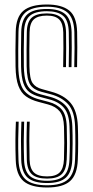

<svg xmlns="http://www.w3.org/2000/svg" viewBox="-20 -826 414 852"><path d="M189 -33.5Q142.2 -33.5 121.2 -53Q100.2 -72.5 99 -117.8Q97.8 -159.8 97.8 -197.9Q97.8 -236 99.5 -286.2H111.8Q110 -236 110 -200.6Q110 -165.2 111.2 -118Q112.5 -78 130.5 -60.6Q148.5 -43.2 189 -43.2Q227.2 -43.2 244.6 -60.6Q262 -78 263.8 -118Q265.2 -157 265.2 -191.8Q265.2 -226.5 264 -263.5Q262.5 -310 244.9 -331.8Q227.2 -353.5 193.2 -362.5L151 -373.8Q117.5 -382.5 95.4 -398.4Q73.2 -414.2 61.6 -445.2Q50 -476.2 49 -530.2Q48.2 -562.5 48.5 -600.6Q48.8 -638.8 49.8 -684.8Q51 -750.8 84 -778.4Q117 -806 188 -806Q253.5 -806 287 -779.4Q320.5 -752.8 322.2 -684Q323 -657.2 323 -616.2Q323 -575.2 322 -528.2H309.5Q310.8 -571.5 310.8 -613.4Q310.8 -655.2 310 -683.5Q308.2 -746.2 278.5 -771.2Q248.8 -796.2 188 -796.2Q122.2 -796.2 92.8 -770.4Q63.2 -744.5 62 -684.2Q61.2 -650.5 60.9 -606.6Q60.5 -562.8 61.2 -530.5Q62.8 -457.2 84.5 -427.4Q106.2 -397.5 153.8 -385L196 -373.8Q232.8 -364.2 253.6 -340.5Q274.5 -316.8 276.2 -263.8Q277.5 -227 277.5 -190Q277.5 -153 276 -117.8Q274.2 -72.8 254 -53.1Q233.8 -33.5 189 -33.5ZM189 -13.8Q129.8 -13.8 102.9 -37.5Q76 -61.2 74.2 -117.2Q73 -162.8 73.1 -200.5Q73.2 -238.2 75 -286.2H87.2Q85.8 -243 85.5 -204.6Q85.2 -166.2 86.8 -117.5Q88.2 -67 112 -45.4Q135.8 -23.8 189 -23.8Q240 -23.8 263.1 -45.5Q286.2 -67.2 288.2 -117.5Q289.8 -151.2 289.9 -188.6Q290 -226 288.5 -264.2Q286.8 -320 264.2 -346.9Q241.8 -373.8 198.8 -385L156.8 -396.2Q129.8 -403.2 111.6 -416.4Q93.5 -429.5 84 -456.2Q74.5 -483 73.5 -530.8Q72.8 -565.5 73.1 -604Q73.5 -642.5 74.2 -684Q75.5 -738.8 101.8 -762.5Q128 -786.2 188 -786.2Q242.5 -786.2 269.2 -763.5Q296 -740.8 297.8 -683Q298.5 -655.8 298.4 -614.2Q298.2 -572.8 297.2 -528.2H285Q286 -572 286 -613.5Q286 -655 285.2 -682.8Q284 -735.8 259.8 -756Q235.5 -776.2 188 -776.2Q134.2 -776.2 111 -754.5Q87.8 -732.8 86.8 -683.8Q86 -647.5 85.5 -606.6Q85 -565.8 85.8 -531Q86.8 -487.5 94.9 -463Q103 -438.5 119 -426.4Q135 -414.2 159.8 -407.5L201.5 -396.5Q247.2 -384.2 273 -355.5Q298.8 -326.8 301 -264.8Q302.5 -223.2 302.2 -187.6Q302 -152 300.8 -117.2Q298.5 -62.2 272.6 -38Q246.8 -13.8 189 -13.8ZM189 6Q117.8 6 84.8 -21.9Q51.8 -49.8 49.8 -116.2Q48.2 -163.5 48.4 -201.5Q48.5 -239.5 50.5 -286.2H62.8Q61.2 -246.5 60.8 -208Q60.2 -169.5 62 -116.8Q64 -56 93.6 -29.9Q123.2 -3.8 189 -3.8Q253 -3.8 281.8 -30Q310.5 -56.2 313 -116.8Q316 -189.2 313.2 -265.2Q311 -332 282.5 -363.4Q254 -394.8 204.2 -408L162.5 -419Q129.2 -428 114.4 -450Q99.5 -472 98.2 -531.5Q97.5 -567.5 97.9 -604.1Q98.2 -640.8 99 -683.5Q99.8 -728 120.5 -747.2Q141.2 -766.5 188 -766.5Q229.8 -766.5 250.8 -748.1Q271.8 -729.8 273 -682.5Q273.8 -654.2 273.6 -613.6Q273.5 -573 272.8 -528.2H260.2Q261.2 -572.5 261.4 -612.9Q261.5 -653.2 260.8 -682Q259.8 -722 242.8 -739.4Q225.8 -756.8 188 -756.8Q148.2 -756.8 130.1 -739.9Q112 -723 111.2 -683Q110.5 -644 110.1 -605.9Q109.8 -567.8 110.5 -531.8Q111.5 -475.8 124.9 -456.9Q138.2 -438 165.5 -430.8L207 -419.2Q264 -404 293.5 -369Q323 -334 325.5 -265.5Q326.8 -230.2 326.8 -190.4Q326.8 -150.5 325.2 -116.2Q322.8 -50.8 291 -22.4Q259.2 6 189 6Z"/></svg>

Font: Big Shoulders Inline Text Light
Style: Regular
Weight: 300
Designer: Patric King
Foundry: XO Type Co
Version: Version 1.000